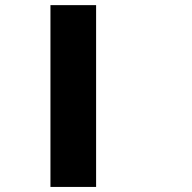

<svg xmlns="http://www.w3.org/2000/svg" viewBox="-20 -740 761 760"><path d="M179.7 -540Q179.7 -599.6 179.7 -719.7Q240.2 -719.7 360.4 -719.7Q360.4 -660.2 360.4 -540Q299.8 -540 179.7 -540ZM179.7 -360.4Q179.7 -419.9 179.7 -540Q240.2 -540 360.4 -540Q360.4 -480.5 360.4 -360.4Q299.8 -360.4 179.7 -360.4ZM179.7 -179.7Q179.7 -240.2 179.7 -360.4Q240.2 -360.4 360.4 -360.4Q360.4 -299.8 360.4 -179.7Q299.8 -179.7 179.7 -179.7ZM179.7 0Q179.7 -59.6 179.7 -179.7Q240.2 -179.7 360.4 -179.7Q360.4 -120.1 360.4 0Q299.8 0 179.7 0Z"/></svg>

Font: Pixelfont
Style: 5 px
Weight: 400
Designer: Eugene Lysy
Version: Version 1.0.2 (beta)